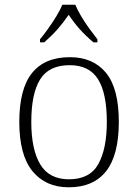

<svg xmlns="http://www.w3.org/2000/svg" viewBox="-20 -786 586 816"><path d="M272 10Q174 10 118 -58.5Q62 -127 62 -268Q62 -408 116 -475.5Q170 -543 277 -543Q376 -543 430.5 -476.5Q485 -410 485 -268Q485 -127 431 -58.5Q377 10 272 10ZM273 -24Q362 -24 398 -89Q434 -154 434 -268Q434 -390 396.5 -449.5Q359 -509 276 -509Q188 -509 150.5 -448.5Q113 -388 113 -268Q113 -151 151 -87.5Q189 -24 273 -24ZM150 -619Q166 -638 184.5 -664Q203 -690 219.5 -717Q236 -744 245 -766H300Q309 -744 325 -717Q341 -690 360 -664Q379 -638 394 -619V-606H377Q342 -636 318 -663Q294 -690 272 -723Q249 -690 225.5 -663Q202 -636 168 -606H150Z"/></svg>

Font: Noto Serif Tibetan ExtraLight
Style: Regular
Weight: 200
Designer: Monotype Design Team
Foundry: Monotype Imaging Inc.
Version: Version 2.103; ttfautohint (v1.8.4.7-5d5b)